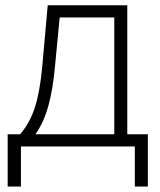

<svg xmlns="http://www.w3.org/2000/svg" viewBox="-20 -550 602 721"><path d="M8.8 -45.9H55.7Q91.8 -87.9 110.8 -146.2Q129.9 -204.6 138.7 -300.8L159.2 -530.3H458V-45.9H535.2V150.4H486.3V0H58.6V150.4H8.8ZM409.2 -45.9V-484.4H204.1L186.5 -300.8Q178.7 -214.4 161.6 -152.6Q144.5 -90.8 113.3 -45.9Z"/></svg>

Font: Pretendard ExtraLight
Style: Regular
Weight: 200
Designer: Base glyphs from Inter by Rasmus Andersson; Hangeul glyphs from Noto Sans CJK(Source Han Sans) by Jang Soo-young and Kan
Foundry: Kil Hyung-jin
Version: Version 1.309